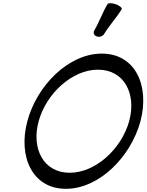

<svg xmlns="http://www.w3.org/2000/svg" viewBox="-20 -1162 921 1207"><path d="M635 -949C667 -1002 712 -1050 745 -1104C749 -1112 733 -1126 709 -1135C684 -1144 660 -1144 656 -1136C623 -1082 605 -1025 573 -971C564 -956 571 -939 588 -933C606 -927 626 -934 635 -949ZM863 -400C922 -623 831 -825 620 -825C410 -825 211 -623 152 -400C92 -177 184 25 394 25C604 25 803 -177 863 -400ZM223 -400C270 -572 432 -724 596 -724C761 -724 839 -572 792 -400C744 -228 583 -76 418 -76C253 -76 176 -228 223 -400Z"/></svg>

Font: Nupuram Medium Oblique
Style: Regular
Weight: 500
Designer: Santhosh Thottingal (santhosh.thottingal@gmail.com)
Foundry: SMC
Version: Version 1.000